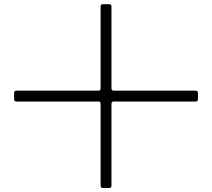

<svg xmlns="http://www.w3.org/2000/svg" viewBox="-20 -728 1040 942"><path d="M49.3 -241.2V-272Q49.3 -283.2 60.5 -283.2H462.4Q473.6 -283.2 473.6 -294.4V-696.3Q473.6 -707.5 484.9 -707.5H515.6Q526.9 -707.5 526.9 -696.3V-294.4Q526.9 -283.2 538.1 -283.2H939.9Q951.2 -283.2 951.2 -272V-241.2Q951.2 -230 939.9 -230H538.1Q526.9 -230 526.9 -218.8V183.1Q526.9 194.3 515.6 194.3H484.9Q473.6 194.3 473.6 183.1V-218.8Q473.6 -230 462.4 -230H60.5Q49.3 -230 49.3 -241.2Z"/></svg>

Font: UnifrakturMaguntia20
Style: Book
Weight: 400
Designer: j. 'mach' wust, Gerrit Ansmann, Georg Duffner, based on a font by Peter Wiegel, original typeface by Carl Albert Fahrenw
Version: Version 2017-03-19